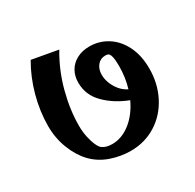

<svg xmlns="http://www.w3.org/2000/svg" viewBox="-134 -733 903 890"><g transform="rotate(-30 317.0 -288.0)"><path d="M589.8 -278.3Q589.8 -197.8 555.7 -131.6Q521.5 -65.4 461.2 -27.6Q400.9 10.3 325.2 10.3Q271.5 10.3 219 -8.1Q166.5 -26.4 129.4 -65.4Q93.8 -103 71.8 -159.7Q49.8 -216.3 49.8 -280.8Q49.8 -358.4 71.5 -438.7Q93.3 -519 133.3 -587.4L272 -562.5Q223.1 -480.5 198.7 -387.9Q174.3 -295.4 174.3 -210.4Q174.3 -179.2 180.4 -150.4Q186.5 -121.6 195.6 -101.6Q204.6 -81.5 213.9 -74.7Q233.4 -60.1 266.6 -60.1Q317.9 -60.1 364.3 -96.4Q410.6 -132.8 439.5 -194.8Q369.1 -221.7 320.3 -269.8Q271.5 -317.9 271.5 -385.3Q271.5 -420.9 287.4 -448Q303.2 -475.1 332.3 -490.2Q361.3 -505.4 399.4 -505.4Q452.1 -505.4 495.6 -477.8Q539.1 -450.2 564.5 -398.7Q589.8 -347.2 589.8 -278.3ZM474.1 -359.4Q474.1 -389.2 470 -407.2Q465.8 -425.3 458 -429.2Q451.2 -432.1 442.4 -432.1Q416.5 -432.1 400.1 -412.4Q383.8 -392.6 383.8 -362.3Q383.8 -341.3 392.1 -318.4Q400.4 -295.4 417 -274.9Q433.6 -254.4 457.5 -242.7Q474.1 -296.9 474.1 -359.4Z"/></g></svg>

Font: Vesper Libre Heavy
Style: Regular
Weight: 900
Designer: Robert Keller & Kimya Gandhi
Foundry: Mota Italic
Version: Version 1.058